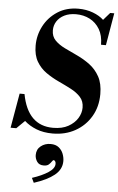

<svg xmlns="http://www.w3.org/2000/svg" viewBox="-68 -808 723 1177"><g transform="rotate(5 293.5 -219.5)"><path d="M274 13Q218 13 174.5 -4Q131 -21 100 -49L50 0H15L52 -213H82Q118 -22 274 -22Q330 -22 367.5 -43Q405 -64 424.5 -95.5Q444 -127 444 -161Q444 -200 421 -225.5Q398 -251 361.5 -270Q325 -289 284 -308Q243 -327 206.5 -352.5Q170 -378 147 -417Q124 -456 124 -515Q124 -579 153.5 -635.5Q183 -692 237.5 -727.5Q292 -763 366 -763Q415 -763 456 -747.5Q497 -732 522 -708L562 -754H587L553 -555H523Q523 -612 500 -650.5Q477 -689 439 -708.5Q401 -728 355 -728Q313 -728 283 -713Q253 -698 237 -673Q221 -648 221 -618Q221 -580 244.5 -556Q268 -532 305 -514Q342 -496 383 -477Q424 -458 461 -430.5Q498 -403 521.5 -360.5Q545 -318 545 -253Q545 -175 509.5 -115Q474 -55 413 -21Q352 13 274 13ZM186 324 172 295Q233 275 271 250Q309 225 309 197Q309 186 304.5 180.5Q300 175 296 175Q291 175 285 184.5Q279 194 268.5 203.5Q258 213 237 213Q209 213 196 194Q183 175 183 153Q183 118 208.5 98Q234 78 268 78Q300 78 319 93.5Q338 109 346.5 131.5Q355 154 355 176Q355 227 311 262.5Q267 298 186 324Z"/></g></svg>

Font: Libre Bodoni
Style: Bold Italic
Weight: 700
Italic angle: -13°
Version: Version 2.005;gftools[0.9.23]